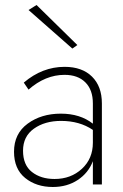

<svg xmlns="http://www.w3.org/2000/svg" viewBox="-20 -737 493 767"><path d="M94 -697 126 -717 289 -557 269 -543ZM94 -379 75 -407Q149 -470 238 -470Q308 -470 347.5 -431Q387 -392 387 -324V0H351V-93Q333 -46 290.5 -18Q248 10 191 10Q125 10 80.5 -26Q36 -62 36 -131Q36 -203 90.5 -243Q145 -283 223 -283Q300 -283 351 -243V-324Q351 -378 321 -408Q291 -438 238 -438Q161 -438 94 -379ZM198 -22Q263 -22 307 -62.5Q351 -103 351 -167V-218Q298 -254 224 -254Q159 -254 115.5 -223Q72 -192 72 -135Q72 -78 107.5 -50Q143 -22 198 -22Z"/></svg>

Font: Renner
Style: Thin
Weight: 200
Version: Version 003.000 ; ttfautohint (v0.97) -l 8 -r 50 -G 200 -x 1